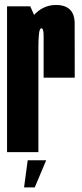

<svg xmlns="http://www.w3.org/2000/svg" viewBox="-20 -626 336 790"><path d="M159.5 -306.5H287.5Q287.5 -453.5 287.2 -529.5Q287 -605.5 210 -605.5Q162.5 -605.5 125.8 -570.5Q89 -535.5 89 -444.5L138 -438Q138 -460.5 140.2 -485Q142.5 -509.5 150.5 -509.5Q159.5 -509.5 159.5 -478Q159.5 -446.5 159.5 -306.5ZM9 0H138V-524.5L104.5 -600H9ZM79 145H123L170 33.5H94Z"/></svg>

Font: Anybody UltraCondensed
Style: Bold
Weight: 700
Width: 1
Version: Version 1.113;gftools[0.9.25]